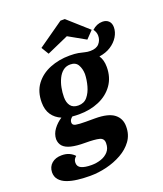

<svg xmlns="http://www.w3.org/2000/svg" viewBox="-209 -857 990 1165"><g transform="rotate(-20 286.0 -274.5)"><path d="M170 199Q129 199 90.5 194.5Q52 190 22.5 179Q-7 168 -24 148.5Q-41 129 -41 100Q-40 64 -15.5 43Q9 22 49 22Q77 22 97.5 31.5Q118 41 131 56Q121 64 116.5 73Q112 82 112 94Q112 119 135 129.5Q158 140 201 140Q232 140 261 130.5Q290 121 309 100Q328 79 328 46Q329 15 300.5 7.5Q272 0 208 0Q154 0 119.5 -8.5Q85 -17 68.5 -35Q52 -53 51 -81Q52 -115 73.5 -144Q95 -173 126 -193Q88 -209 66.5 -240.5Q45 -272 45 -320Q45 -390 80 -436.5Q115 -483 173.5 -506.5Q232 -530 301 -530Q335 -530 356.5 -526Q378 -522 394.5 -517.5Q411 -513 430 -513Q469 -513 487.5 -534Q506 -555 506 -584Q506 -607 491 -627Q506 -641 523 -648Q540 -655 558 -655Q583 -655 598 -640.5Q613 -626 613 -600Q613 -569 595 -539.5Q577 -510 545 -489.5Q513 -469 470 -463Q480 -448 485 -429.5Q490 -411 490 -388Q490 -321 456 -273Q422 -225 364 -200Q306 -175 234 -175Q224 -175 213 -175.5Q202 -176 191 -177Q183 -171 177.5 -163Q172 -155 172 -144Q172 -127 193 -123Q214 -119 255 -119H316Q402 -119 440 -89Q478 -59 477 -7Q477 45 449 83.5Q421 122 375.5 147.5Q330 173 276.5 186Q223 199 170 199ZM249 -227Q286 -227 307.5 -253Q329 -279 339.5 -317.5Q350 -356 351 -393Q350 -428 335.5 -453Q321 -478 286 -478Q259 -478 239.5 -462.5Q220 -447 207.5 -421Q195 -395 189 -364.5Q183 -334 183 -304Q183 -269 199 -248Q215 -227 249 -227ZM186 -584 157 -632 322 -748H350L481 -631L436 -584L326 -646Z"/></g></svg>

Font: Sansita Swashed Light SemiBold
Style: Regular
Weight: 600
Version: Version 1.003